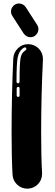

<svg xmlns="http://www.w3.org/2000/svg" viewBox="-20 -1099 321 1119"><path d="M144.6 0.5H139.6Q105 0.5 80.2 -22.8Q55.4 -46 53 -81.2Q47.5 -184.2 47.5 -325.2Q47.5 -545 57.4 -758.9Q59.9 -794.1 84.7 -817.8Q109.4 -841.6 144.1 -841.6H147Q183.2 -839.6 206.7 -814.9Q230.2 -790.1 230.2 -755.4V-750Q219.8 -540.6 219.8 -325.7Q219.8 -185.6 225.2 -91.6V-85.1Q225.2 -52 202.7 -27.2Q180.2 -2.5 144.6 0.5ZM85.1 -613.4Q88.6 -613.4 91.3 -616.1Q94.1 -618.8 94.1 -622.8Q94.1 -730.7 100 -761.4Q103.5 -779.2 110.6 -789.1Q117.8 -799 130.2 -806.9Q133.7 -809.9 133.7 -814.4Q133.7 -817.8 131.4 -820.3Q129.2 -822.8 125.2 -822.8Q122.3 -822.8 119.8 -821.3Q91.6 -805 83.2 -764.9Q76.2 -730.7 76.2 -622.8Q76.2 -618.8 79 -616.1Q81.7 -613.4 85.1 -613.4ZM85.6 -534.2Q89.6 -534.2 91.8 -536.4Q94.1 -538.6 94.1 -542.6V-584.7Q94.1 -587.6 92.1 -590.1Q90.1 -592.6 87.1 -592.6H85.6Q82.2 -592.6 79.7 -590.1Q77.2 -587.6 77.2 -584.2V-543.6Q77.2 -539.6 79.5 -536.9Q81.7 -534.2 85.6 -534.2ZM157.4 -882.2Q134.2 -882.2 117.8 -904L52 -1005.9Q44.1 -1018.8 44.1 -1031.7Q44.1 -1050 57.4 -1064.4Q70.8 -1078.7 91.1 -1078.7Q116.3 -1077.7 130.7 -1056.4L196 -955Q204 -942.6 204 -928.7Q204 -906.4 183.2 -889.6Q170.8 -882.2 157.4 -882.2Z"/></svg>

Font: AKL FREE 002
Style: Regular
Weight: 400
Designer: AKL
Foundry: AKL
Version: Version 1.00;August 17, 2024;FontCreator 13.0.0.2675 64-bit